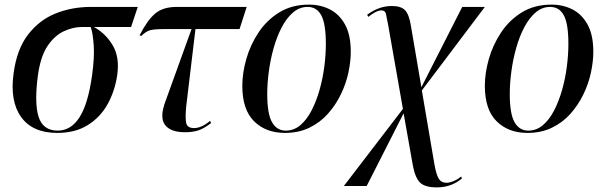

<svg xmlns="http://www.w3.org/2000/svg" viewBox="-20 -566 2621 832"><path d="M228 10Q121 10 71.5 -59Q22 -128 39 -249Q53 -353 101.5 -416Q150 -479 220.5 -507.5Q291 -536 374 -536H577L548 -449H387Q438 -421 468.5 -369.5Q499 -318 488 -241Q478 -172 446.5 -115Q415 -58 360.5 -24Q306 10 228 10ZM230 0Q288 0 325 -58.5Q362 -117 379 -240Q390 -319 386 -372Q382 -425 373 -449H335Q297 -449 257.5 -431Q218 -413 187.5 -369Q157 -325 145 -245Q128 -121 147 -60.5Q166 0 230 0Z M782 7Q718 7 694.5 -25.5Q671 -58 697 -127L810 -440H692Q649 -440 630.5 -435Q612 -430 592 -410L585 -413Q618 -478 652 -507Q686 -536 746 -536H1049L1018 -440H827L787 -106Q782 -54 787 -32.5Q792 -11 821 -11Q853 -11 890 -42L895 -33Q864 -9 839.5 -1Q815 7 782 7Z M1215 10Q1132 10 1081 -40.5Q1030 -91 1030 -194Q1030 -250 1047.5 -311Q1065 -372 1100.5 -425.5Q1136 -479 1190.5 -512.5Q1245 -546 1319 -546Q1369 -546 1410 -525Q1451 -504 1475.5 -459Q1500 -414 1500 -342Q1500 -299 1489.5 -250.5Q1479 -202 1456.5 -156Q1434 -110 1400.5 -72.5Q1367 -35 1320.5 -12.5Q1274 10 1215 10ZM1218 0Q1254 0 1282 -24Q1310 -48 1330.5 -88Q1351 -128 1365 -177.5Q1379 -227 1385.5 -278.5Q1392 -330 1392 -376Q1392 -462 1372.5 -499Q1353 -536 1313 -536Q1278 -536 1250 -512Q1222 -488 1201 -448Q1180 -408 1166 -358.5Q1152 -309 1145 -257Q1138 -205 1138 -159Q1138 -72 1159 -36Q1180 0 1218 0Z M1873 246Q1821 246 1800 225Q1779 204 1769 151L1729 -75L1569 240H1470L1726 -94L1662 -458Q1656 -490 1652.5 -505.5Q1649 -521 1633 -521Q1621 -521 1606 -513Q1591 -505 1576 -493L1571 -502Q1598 -522 1624.5 -531Q1651 -540 1678 -540Q1718 -540 1735.5 -521.5Q1753 -503 1761 -452L1806 -188L1983 -536H2081L1808 -174L1862 143Q1870 190 1881 208Q1892 226 1915 226Q1928 226 1946 218.5Q1964 211 1978 199L1982 207Q1936 246 1873 246Z M2266 10Q2183 10 2132 -40.5Q2081 -91 2081 -194Q2081 -250 2098.5 -311Q2116 -372 2151.5 -425.5Q2187 -479 2241.5 -512.5Q2296 -546 2370 -546Q2420 -546 2461 -525Q2502 -504 2526.5 -459Q2551 -414 2551 -342Q2551 -299 2540.5 -250.5Q2530 -202 2507.5 -156Q2485 -110 2451.5 -72.5Q2418 -35 2371.5 -12.5Q2325 10 2266 10ZM2269 0Q2305 0 2333 -24Q2361 -48 2381.5 -88Q2402 -128 2416 -177.5Q2430 -227 2436.5 -278.5Q2443 -330 2443 -376Q2443 -462 2423.5 -499Q2404 -536 2364 -536Q2329 -536 2301 -512Q2273 -488 2252 -448Q2231 -408 2217 -358.5Q2203 -309 2196 -257Q2189 -205 2189 -159Q2189 -72 2210 -36Q2231 0 2269 0Z"/></svg>

Font: Noto Serif Display SemiCondensed Medium
Style: Italic
Weight: 500
Width: 4
Italic angle: -12°
Designer: Monotype Design Team
Foundry: Monotype Imaging Inc.
Version: Version 2.009